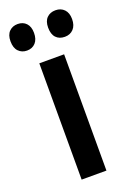

<svg xmlns="http://www.w3.org/2000/svg" viewBox="-170 -792 575 844"><g transform="rotate(-20 117.0 -369.5)"><path d="M175 0H59V-544H175ZM-27 -678Q-27 -708 -11.5 -723.5Q4 -739 28 -739Q53 -739 68 -723Q83 -707 83 -678Q83 -648 68 -631.5Q53 -615 28 -615Q4 -615 -11.5 -631Q-27 -647 -27 -678ZM149 -678Q149 -708 164.5 -723.5Q180 -739 205 -739Q230 -739 245.5 -723Q261 -707 261 -678Q261 -648 245.5 -631.5Q230 -615 205 -615Q179 -615 164 -631Q149 -647 149 -678Z"/></g></svg>

Font: Noto Sans Bengali ExtraCondensed SemiBold
Style: Regular
Weight: 600
Width: 2
Designer: Joana Ranito - Universal Thirst; Jelle Bosma - Monotype Design Team
Foundry: Universal Thirst ehf.
Version: Version 3.000; ttfautohint (v1.8.4.7-5d5b)